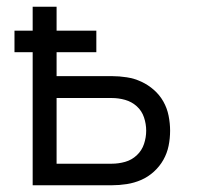

<svg xmlns="http://www.w3.org/2000/svg" viewBox="-20 -550 590 570"><path d="M77 0V-395H23V-459H77V-530H148V-459H266V-395H148V-324H312Q334 -324 356.5 -320.5Q379 -317 399.5 -307.5Q420 -298 437 -283Q454 -268 465 -248.5Q476 -229 480.5 -206.5Q485 -184 485 -162Q485 -139 480.5 -117Q476 -95 465 -75.5Q454 -56 437 -40.5Q420 -25 399.5 -16Q379 -7 356.5 -3.5Q334 0 312 0ZM148 -64H312Q332 -64 351.5 -69.5Q371 -75 386 -89Q401 -103 407.5 -122.5Q414 -142 414 -162Q414 -182 407.5 -201.5Q401 -221 386 -234.5Q371 -248 351.5 -253.5Q332 -259 312 -259H148Z"/></svg>

Font: Lode
Style: Regular
Weight: 400
Monospace: yes
Designer: Belleve Invis
Foundry: Belleve Invis
Version: Version 29.2.0; ttfautohint (v1.8.3)